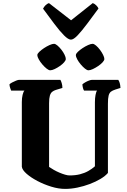

<svg xmlns="http://www.w3.org/2000/svg" viewBox="-20 -1220 823 1240"><path d="M401 0Q358 0 311 -14.5Q264 -29 222 -51Q180 -73 152 -97.5Q124 -122 121 -143V-561Q121 -587 126 -607.5Q131 -628 138 -635H52Q50 -640 46 -651Q42 -662 41 -675Q46 -681 58.5 -687.5Q71 -694 83.5 -699Q96 -704 101 -704H370Q374 -698 378.5 -683.5Q383 -669 383 -652L340 -639Q327 -635 317 -627Q307 -619 302 -602Q297 -585 297 -553V-142Q310 -133 327.5 -123Q345 -113 364 -105Q383 -97 400 -92Q417 -87 429 -87Q467 -87 496.5 -94.5Q526 -102 550 -115.5Q574 -129 593 -146V-560Q593 -586 597 -607Q601 -628 607 -635H523Q519 -640 516 -651Q513 -662 512 -675Q518 -681 530 -688Q542 -695 554 -699.5Q566 -704 572 -704H744Q749 -697 753 -684.5Q757 -672 758 -652L726 -642Q707 -636 696.5 -628Q686 -620 681.5 -602.5Q677 -585 677 -550V-103Q660 -83 629 -64.5Q598 -46 559.5 -31.5Q521 -17 480 -8.5Q439 0 401 0ZM551 -766Q542 -766 528.5 -777Q515 -788 501.5 -804Q488 -820 479 -836.5Q470 -853 470 -864Q470 -873 482.5 -885Q495 -897 513 -909Q531 -921 549 -929Q567 -937 578 -937Q587 -937 600 -926Q613 -915 625.5 -898.5Q638 -882 646 -865.5Q654 -849 654 -839Q654 -830 642.5 -817.5Q631 -805 614 -793.5Q597 -782 580 -774Q563 -766 551 -766ZM304 -766Q295 -766 281 -777Q267 -788 253 -804.5Q239 -821 230 -837.5Q221 -854 221 -864Q221 -873 233.5 -885Q246 -897 264 -909Q282 -921 300 -929Q318 -937 329 -937Q338 -937 351 -926Q364 -915 376.5 -899Q389 -883 397 -866.5Q405 -850 405 -839Q405 -830 394 -817.5Q383 -805 366.5 -793.5Q350 -782 333 -774Q316 -766 304 -766ZM438 -964Q421 -964 393.5 -991.5Q366 -1019 331.5 -1065Q297 -1111 258 -1164Q264 -1176 274 -1186Q284 -1196 296 -1200L439 -1089L579 -1200Q591 -1196 601.5 -1185.5Q612 -1175 616 -1165Q577 -1112 542.5 -1066Q508 -1020 481.5 -992Q455 -964 438 -964Z"/></svg>

Font: Texturina 12pt Black
Style: Regular
Weight: 900
Designer: Guillermo Torres Carreño
Foundry: Omnibus-Type
Version: Version 1.002